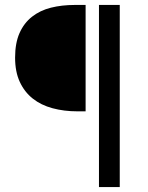

<svg xmlns="http://www.w3.org/2000/svg" viewBox="-20 -676 600 776"><path d="M380 -656H464V80H380ZM293 -226Q239 -226 192.5 -238.5Q146 -251 112.5 -277.5Q79 -304 60 -345Q41 -386 41 -443Q41 -502 59 -542.5Q77 -583 109.5 -608.5Q142 -634 186 -645Q230 -656 282 -656H326V-226Z"/></svg>

Font: Myanmar Sanpya
Style: Regular
Weight: 400
Designer: Danh Hong
Foundry: Google Inc.
Version: Version 2.00 November 22, 2015